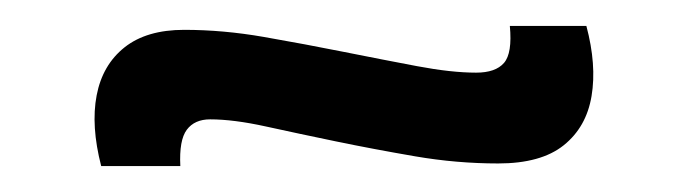

<svg xmlns="http://www.w3.org/2000/svg" viewBox="-20 -372 531 148"><path d="M364 -246Q332 -246 300 -251.5Q268 -257 239 -263Q210 -269 185 -274.5Q160 -280 142 -280Q130 -280 124 -272Q118 -264 119 -244H58Q50 -275 54.5 -298.5Q59 -322 76 -335.5Q93 -349 122 -349Q152 -349 183.5 -343.5Q215 -338 245 -332Q275 -326 301.5 -321Q328 -316 347 -316Q362 -316 368.5 -323.5Q375 -331 373 -352H432Q440 -322 436 -298Q432 -274 414.5 -260Q397 -246 364 -246Z"/></svg>

Font: Bricolage Grotesque 72pt Light
Style: Regular
Weight: 300
Designer: Mathieu Triay
Foundry: Atelier Triay
Version: Version 1.001;gftools[0.9.33.dev8+g029e19f]